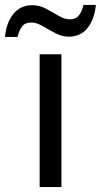

<svg xmlns="http://www.w3.org/2000/svg" viewBox="-75 -755 407 775"><path d="M173 0H85V-536H173ZM-55 -606Q-49 -665 -20.5 -699.5Q8 -734 55 -734Q85 -734 111.5 -719.5Q138 -705 162 -691Q186 -677 207 -677Q230 -677 242.5 -691.5Q255 -706 262 -735H312Q306 -676 278 -641.5Q250 -607 203 -607Q175 -607 148.5 -621Q122 -635 97.5 -649.5Q73 -664 51 -664Q27 -664 15 -649.5Q3 -635 -4 -606Z"/></svg>

Font: Apis
Style: Regular
Weight: 400
Designer: Monotype Design Team
Foundry: Monotype Imaging Inc.
Version: Version 2.000; build 0001